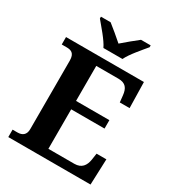

<svg xmlns="http://www.w3.org/2000/svg" viewBox="-216 -1059 1086 1187"><g transform="rotate(30 326.5 -465.5)"><path d="M262 -771H398C419 -816 476 -880 507 -918V-931H438C410 -909 359 -868 329 -841C299 -868 249 -909 221 -931H152V-918C183 -880 241 -816 262 -771ZM28 0H615L622 -184H552L545 -137C538 -93 516 -61 464 -61H279V-343H517V-403H279V-653H437C489 -653 508 -626 513 -577L518 -530H588L584 -714H28V-661H62C94 -661 121 -653 121 -599V-110C121 -69 97 -53 63 -53H28Z"/></g></svg>

Font: Noto Serif Lao
Style: Bold
Weight: 700
Designer: Monotype Design Team
Foundry: Monotype Imaging Inc.
Version: Version 2.003